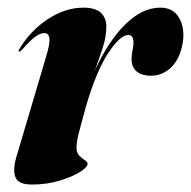

<svg xmlns="http://www.w3.org/2000/svg" viewBox="-20 -473 499 502"><path d="M30 -338Q27 -338.5 31 -345.5Q60 -393.5 105.5 -423.2Q151 -453 198.5 -453Q229.5 -453 243.8 -439.5Q258 -426 258 -403.5Q258 -377.5 249 -349.5Q240 -321.5 228 -288.5Q263.5 -366 307.8 -409.5Q352 -453 399 -453Q433 -453 448.2 -426.5Q463.5 -400 458 -362.5Q451 -320 428.2 -297.5Q405.5 -275 374 -275Q351.5 -275 337.8 -285.8Q324 -296.5 324 -319Q324 -330.5 326.5 -341.2Q329 -352 329 -361.5Q329 -381.5 315.5 -381.5Q294 -381.5 262.5 -333.5Q231 -285.5 204 -192Q194 -155.5 187 -129Q180 -102.5 180 -87Q180 -73.5 187.2 -66.2Q194.5 -59 201.8 -54.2Q209 -49.5 209 -44.5Q209 -36 188.8 -23.2Q168.5 -10.5 135.2 -0.5Q102 9.5 63 9.5Q28 9.5 20.5 -9.5Q13 -28.5 22.5 -61.5L100 -323Q111 -358.5 109.2 -372.5Q107.5 -386.5 96 -386.5Q86 -386.5 73 -377.5Q60 -368.5 38 -343.5Q33 -338 30 -338Z"/></svg>

Font: Fraunces 144pt
Style: Bold Italic
Weight: 700
Italic angle: -16°
Version: Version 1.000;[b76b70a41]